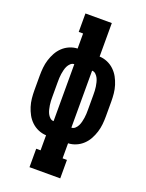

<svg xmlns="http://www.w3.org/2000/svg" viewBox="-173 -817 846 1115"><g transform="rotate(20 250.0 -260.0)"><path d="M155 215V101H182V8Q157 7 133.5 -3Q110 -13 91.5 -30.5Q73 -48 61 -70Q49 -92 41.5 -116Q34 -140 31.5 -165Q29 -190 29 -215V-305Q29 -330 31.5 -355Q34 -380 41.5 -404Q49 -428 61 -450Q73 -472 91.5 -489.5Q110 -507 133.5 -517Q157 -527 182 -528V-621H155V-735H318V-528Q343 -527 366.5 -517Q390 -507 408.5 -489.5Q427 -472 439 -450Q451 -428 458.5 -404Q466 -380 468.5 -355Q471 -330 471 -305V-215Q471 -190 468.5 -165Q466 -140 458.5 -116Q451 -92 439 -70Q427 -48 408.5 -30.5Q390 -13 366.5 -3Q343 7 318 8V101H345V215ZM195 -84V-436Q182 -436 172 -426.5Q162 -417 156.5 -405.5Q151 -394 148 -381.5Q145 -369 143 -356.5Q141 -344 140.5 -331Q140 -318 140 -305V-215Q140 -202 140.5 -189Q141 -176 143 -163.5Q145 -151 148 -138.5Q151 -126 156.5 -114.5Q162 -103 172 -93.5Q182 -84 195 -84ZM305 -84Q318 -84 328 -93.5Q338 -103 343.5 -114.5Q349 -126 352 -138.5Q355 -151 357 -163.5Q359 -176 359.5 -189Q360 -202 360 -215V-305Q360 -318 359.5 -331Q359 -344 357 -356.5Q355 -369 352 -381.5Q349 -394 343.5 -405.5Q338 -417 328 -426.5Q318 -436 305 -436Z"/></g></svg>

Font: Iosevka Curly Slab Heavy
Style: Regular
Weight: 900
Monospace: yes
Designer: Belleve Invis
Foundry: Belleve Invis
Version: Version 22.1.2; ttfautohint (v1.8.4)